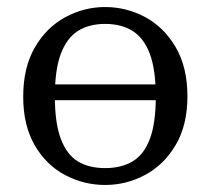

<svg xmlns="http://www.w3.org/2000/svg" viewBox="-20 -513 599 546"><path d="M118 -228V-273H440V-228ZM279 -35Q325 -35 357 -54Q389 -73 406 -117.5Q423 -162 423 -238Q423 -315 406 -360Q389 -405 357 -425Q325 -445 279 -445Q233 -445 201.5 -425Q170 -405 153 -360Q136 -315 136 -239Q136 -163 153 -118Q170 -73 201.5 -54Q233 -35 279 -35ZM279 13Q219 13 165.5 -15Q112 -43 79 -99.5Q46 -156 46 -238Q46 -321 79 -378Q112 -435 165.5 -464Q219 -493 279 -493Q339 -493 392.5 -464.5Q446 -436 479.5 -379Q513 -322 513 -239Q513 -157 479.5 -100.5Q446 -44 392.5 -15.5Q339 13 279 13Z"/></svg>

Font: Source Serif 4 18pt
Style: Regular
Weight: 400
Designer: Frank Grießhammer
Foundry: Adobe Systems Incorporated
Version: Version 4.004;hotconv 1.0.116;makeotfexe 2.5.65601